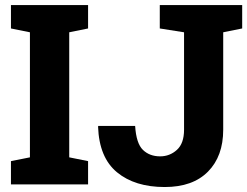

<svg xmlns="http://www.w3.org/2000/svg" viewBox="-20 -731 980 761"><path d="M23.4 0V-92.3L98.6 -107.4V-603L23.4 -618.2V-710.9H329.1V-618.2L254.4 -603V-107.4L329.1 -92.3V0ZM632.8 10.3Q514.6 10.3 443.8 -48.1Q373 -106.4 368.7 -229L369.6 -231.9H515.6Q520 -162.6 546.4 -137Q572.8 -111.3 614.7 -111.3Q652.8 -111.3 681.2 -137Q709.5 -162.6 709.5 -216.8V-603L613.3 -618.2V-710.9H939.9V-618.2L864.7 -603V-216.8Q864.7 -111.8 804.4 -50.8Q744.1 10.3 632.8 10.3Z"/></svg>

Font: Roboto Slab ExtraBold
Style: Regular
Weight: 800
Designer: Google
Version: Version 2.001; ttfautohint (v1.8.3)